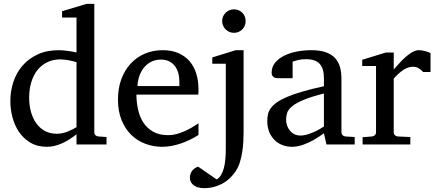

<svg xmlns="http://www.w3.org/2000/svg" viewBox="-20 -757 2286 1006"><path d="M380.9 -431.2Q374.5 -433.1 364.5 -435.8Q354.5 -438.5 343 -440.7Q331.5 -442.9 319.1 -444.3Q306.6 -445.8 295.9 -445.8Q258.8 -445.8 228.5 -431.4Q198.2 -417 177 -390.9Q155.8 -364.7 144.3 -327.6Q132.8 -290.5 132.8 -245.1Q132.8 -204.1 142.6 -169.7Q152.3 -135.3 170.9 -109.9Q189.5 -84.5 216.3 -70.3Q243.2 -56.2 277.8 -56.2Q293 -56.2 307.1 -59.3Q321.3 -62.5 334.5 -67.6Q347.7 -72.8 359.4 -78.9Q371.1 -85 380.9 -90.8ZM380.9 0V-53.2Q363.8 -40 345.5 -28.1Q327.1 -16.1 307.9 -7.3Q288.6 1.5 268.3 6.8Q248 12.2 226.1 12.2Q175.8 12.2 139.4 -9.5Q103 -31.2 79.6 -65.7Q56.2 -100.1 45.2 -142.8Q34.2 -185.5 34.2 -228Q34.2 -278.8 49.8 -326.9Q65.4 -375 97.2 -412.1Q128.9 -449.2 176.8 -471.7Q224.6 -494.1 289.1 -494.1Q300.8 -494.1 314.5 -492.7Q328.1 -491.2 341.1 -489.5Q354 -487.8 364.5 -485.6Q375 -483.4 380.9 -481.9V-665H305.2V-698.2L434.1 -736.8H474.1V-64Q474.1 -54.7 480 -48.8Q485.8 -43 495.1 -42L538.1 -39.1V0Z M1020 -49.8Q999 -36.6 976.3 -25.4Q953.6 -14.2 929.4 -5.9Q905.3 2.4 880.4 7.3Q855.5 12.2 830.1 12.2Q784.7 12.2 742.7 -3.2Q700.7 -18.6 668.7 -49.3Q636.7 -80.1 617.4 -126.7Q598.1 -173.3 598.1 -235.8Q598.1 -294.4 615.7 -342Q633.3 -389.6 664.6 -423.6Q695.8 -457.5 738.8 -475.8Q781.7 -494.1 833 -494.1Q879.4 -494.1 914.6 -478.8Q949.7 -463.4 973.1 -436.3Q996.6 -409.2 1008.3 -371.3Q1020 -333.5 1020 -289.1V-275.9Q1020 -268.1 1019 -261.2H694.8Q694.8 -223.1 702.9 -185.1Q710.9 -147 730 -116.7Q749 -86.4 781.2 -67.6Q813.5 -48.8 861.8 -48.8Q883.3 -48.8 904.3 -54.4Q925.3 -60.1 945.6 -68.8Q965.8 -77.6 984.4 -88.6Q1002.9 -99.6 1020 -110.8ZM919.9 -328.1Q919.9 -353 914.1 -374.3Q908.2 -395.5 896.2 -411.1Q884.3 -426.8 866 -435.8Q847.7 -444.8 822.8 -444.8Q797.9 -444.8 776.4 -435.3Q754.9 -425.8 738.5 -407.7Q722.2 -389.6 712.2 -364Q702.1 -338.4 700.2 -306.2H919.9Z M1256.3 -64Q1256.3 -41.5 1254.9 -14.9Q1253.4 11.7 1249.3 38.6Q1245.1 65.4 1237.5 90.8Q1230 116.2 1217.3 136.2Q1186.5 183.6 1142.6 206.3Q1098.6 229 1051.3 229Q1035.6 229 1022 225.8Q1008.3 222.7 997.8 215.8Q987.3 209 981.2 198.5Q975.1 188 975.1 173.8Q975.1 161.1 979 151.6Q982.9 142.1 989 135Q995.1 127.9 1002.9 123.3Q1010.7 118.7 1018.1 116.2L1115.2 183.1Q1128.9 175.3 1138.2 159.9Q1147.5 144.5 1153.1 123.3Q1158.7 102.1 1160.9 75.9Q1163.1 49.8 1163.1 21V-422.9H1092.3V-456.1L1215.3 -494.1H1256.3ZM1267.1 -647Q1267.1 -634.3 1262.5 -622.8Q1257.8 -611.3 1249.5 -603Q1241.2 -594.7 1230 -589.8Q1218.8 -585 1206.1 -585Q1193.4 -585 1182.1 -589.8Q1170.9 -594.7 1162.4 -603Q1153.8 -611.3 1148.9 -622.8Q1144 -634.3 1144 -647Q1144 -659.7 1148.9 -670.9Q1153.8 -682.1 1162.4 -690.4Q1170.9 -698.7 1182.1 -703.4Q1193.4 -708 1206.1 -708Q1218.8 -708 1230 -703.4Q1241.2 -698.7 1249.5 -690.4Q1257.8 -682.1 1262.5 -670.9Q1267.1 -659.7 1267.1 -647Z M1677.2 -267.1Q1609.9 -250 1570.3 -233.4Q1530.8 -216.8 1510.5 -200Q1490.2 -183.1 1484.6 -165.8Q1479 -148.4 1479 -129.9Q1479 -114.3 1484.1 -99.4Q1489.3 -84.5 1498.8 -72.8Q1508.3 -61 1522.2 -54Q1536.1 -46.9 1554.2 -46.9Q1574.2 -46.9 1595.9 -54.2Q1617.7 -61.5 1635.7 -70.3Q1656.7 -80.6 1677.2 -94.2ZM1690.4 0 1677.2 -59.1Q1650.9 -39.1 1623 -23.4Q1610.8 -16.6 1597.2 -10.3Q1583.5 -3.9 1569.1 1.2Q1554.7 6.3 1539.8 9.3Q1524.9 12.2 1510.3 12.2Q1482.9 12.2 1459.2 2.9Q1435.5 -6.3 1418 -23.9Q1400.4 -41.5 1390.4 -66.4Q1380.4 -91.3 1380.4 -123Q1380.4 -141.6 1384 -158.2Q1387.7 -174.8 1398.9 -190.4Q1410.2 -206.1 1430.4 -220.5Q1450.7 -234.9 1483.6 -249Q1516.6 -263.2 1564.2 -277.1Q1611.8 -291 1677.2 -305.2V-348.1Q1677.2 -398.4 1654.8 -422.6Q1632.3 -446.8 1584 -446.8Q1557.6 -446.8 1539.1 -441.9Q1520.5 -437 1513.2 -434.1V-347.2H1440.4Q1433.6 -347.2 1427 -348.1Q1420.4 -349.1 1415 -352.3Q1409.7 -355.5 1406.5 -361.1Q1403.3 -366.7 1403.3 -376Q1403.3 -406.7 1421.9 -429Q1440.4 -451.2 1470.2 -465.8Q1500 -480.5 1537.1 -487.3Q1574.2 -494.1 1611.3 -494.1Q1657.7 -494.1 1688.2 -482.9Q1718.8 -471.7 1736.6 -451.7Q1754.4 -431.6 1761.7 -404.3Q1769 -377 1769 -344.2V-64Q1769 -54.7 1775.1 -48.8Q1781.2 -43 1790 -42L1838.4 -39.1V0Z M2196.8 -379.9Q2187 -391.1 2174.3 -399.2Q2161.6 -407.2 2143.1 -407.2Q2118.7 -407.2 2093.8 -390.9Q2068.8 -374.5 2043 -345.2V-64Q2043 -54.7 2048.8 -48.8Q2054.7 -43 2064 -42L2129.9 -39.1V0H1879.9V-38.1L1929.2 -42Q1938 -43 1944.1 -48.8Q1950.2 -54.7 1950.2 -64V-411.1H1877.9V-443.8L2002 -481.9H2043V-393.1Q2053.7 -404.8 2069.1 -422.1Q2084.5 -439.5 2102.1 -455.6Q2119.6 -471.7 2138.4 -482.9Q2157.2 -494.1 2174.8 -494.1Q2182.6 -494.1 2191.4 -492.7Q2200.2 -491.2 2208.5 -489Q2216.8 -486.8 2223.9 -484.1Q2231 -481.4 2235.8 -479V-379.9Z"/></svg>

Font: BabelStone Ogham Pictish
Style: Bold
Weight: 700
Designer: Andrew West
Foundry: BabelStone
Version: Version 1.02 March 14, 2022